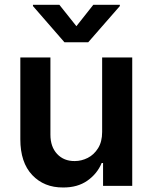

<svg xmlns="http://www.w3.org/2000/svg" viewBox="-20 -790 648 816"><path d="M414.1 -229V-545.9H542V0H418V-97.2H412.1Q393.1 -51.3 351.1 -22Q309.1 7.3 248 6.8Q167.5 7.3 116.9 -46.1Q66.4 -99.6 66.4 -198.2V-545.9H194.3V-217.8Q194.3 -166 222.9 -135.5Q251.5 -105 297.9 -105.5Q326.2 -105.5 352.8 -118.9Q379.4 -132.3 396.7 -159.9Q414.1 -187.5 414.1 -229ZM232.4 -769.5 304.7 -678.7 376.5 -769.5H489.3V-764.2L355 -610.4H253.9L120.1 -764.2V-769.5Z"/></svg>

Font: Inter Semi Bold
Style: Regular
Weight: 600
Designer: Rasmus Andersson
Foundry: rsms
Version: Version 4.000;git-e0f93cc